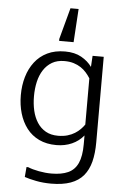

<svg xmlns="http://www.w3.org/2000/svg" viewBox="-65 -838 727 1114"><g transform="rotate(5 298.5 -280.5)"><path d="M275.4 231.4Q229.5 231.4 188.2 223.4Q147 215.3 120.6 206.1L125.5 147.9H135.3Q161.1 158.7 199.2 165.8Q237.3 172.9 272.5 172.9Q331.1 172.9 369.4 155.5Q407.7 138.2 426.3 97.4Q444.8 56.6 444.8 -12.7Q444.8 -25.9 444.8 -38.6Q444.8 -51.3 444.8 -64Q417.5 -30.3 376.7 -12.2Q335.9 5.9 286.6 5.9Q229 5.9 185.5 -14.9Q142.1 -35.6 113.5 -73Q85 -110.4 70.6 -159.4Q56.2 -208.5 56.2 -265.1Q56.2 -322.3 70.8 -371.8Q85.4 -421.4 114.5 -459.2Q143.6 -497.1 187.5 -518.3Q231.4 -539.6 290.5 -539.6Q346.7 -539.6 385.7 -517.6Q424.8 -495.6 447.3 -463.4L451.2 -528.3H516.1V-29.8Q516.1 34.2 503.7 82.8Q491.2 131.3 463.4 164.6Q435.5 197.8 389.2 214.6Q342.8 231.4 275.4 231.4ZM291.5 -48.8Q322.3 -48.8 346.4 -55.9Q370.6 -63 388.9 -74.5Q407.2 -85.9 420.9 -99.9Q434.6 -113.8 443.8 -127.4V-396.5Q433.1 -413.6 419.4 -429.2Q405.8 -444.8 387.5 -457Q369.1 -469.2 345.5 -476.6Q321.8 -483.9 291.5 -483.9Q249.5 -483.9 219.7 -466.6Q189.9 -449.2 170.4 -419.2Q150.9 -389.2 141.8 -349.6Q132.8 -310.1 132.8 -265.1Q132.8 -220.7 141.8 -181.6Q150.9 -142.6 170.2 -112.8Q189.5 -83 219.5 -65.9Q249.5 -48.8 291.5 -48.8ZM250.5 -597.7 250 -608.9 299.3 -792H346.7L334.5 -597.7Z"/></g></svg>

Font: Comme Light
Style: Regular
Weight: 300
Version: Version 1.000;gftools[0.9.27]